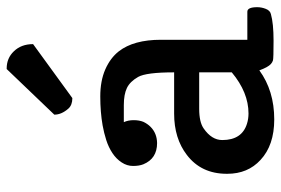

<svg xmlns="http://www.w3.org/2000/svg" viewBox="-150 -662 822 561"><g transform="rotate(-90 260.5 -381.0)"><path d="M184.6 -429.7Q190.4 -417 190.4 -400.9Q190.4 -384.8 185.5 -372.6Q179.7 -360.4 170.9 -351.6Q152.3 -333 123.5 -332.5Q78.1 -332.5 61.5 -372.6Q56.6 -384.8 56.6 -402.8Q56.6 -420.4 66.9 -436Q77.1 -451.7 94 -462.9Q110.8 -474.1 132.1 -481Q153.3 -487.8 175.3 -491.7Q213.9 -498.5 259.8 -498.5Q305.2 -498.5 338.6 -483.9Q372.1 -469.2 391.6 -444.3Q425.3 -400.9 425.3 -321.3V-68.8H507.3Q520.5 -68.8 520.5 -40Q520.5 -27.3 515.6 -14.9Q510.7 -2.4 500.5 0Q473.1 7.8 422.4 7.8Q371.1 7.8 365.2 6.1Q359.4 4.4 354.5 0Q345.2 -8.3 335.9 -33.7Q276.4 9.8 192.4 9.8Q117.2 9.8 74.2 -30.3Q33.7 -67.4 33.7 -127.4V-128.9Q33.7 -203.6 88.9 -245.6Q137.2 -282.7 209.5 -282.7H330.1Q330.1 -364.3 316.7 -387.9Q303.2 -411.6 284.4 -420.7Q265.6 -429.7 234.4 -429.7ZM210 -65.4Q271.5 -65.4 330.1 -114.3V-209.5H223.6Q184.6 -209.5 166 -196.3Q132.3 -172.9 132.3 -142.1Q132.3 -84.5 180.2 -69.8Q194.3 -65.4 210 -65.4ZM254.9 -580.1Q234.4 -580.1 224.1 -591.8Q206.5 -611.8 206.5 -632.8L339.8 -772H341.3Q371.6 -772 391.6 -751Q412.6 -729.5 412.6 -694.8Z"/></g></svg>

Font: Copse
Style: Regular
Weight: 400
Version: Version 1.000